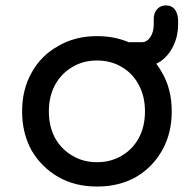

<svg xmlns="http://www.w3.org/2000/svg" viewBox="-20 -684 715 708"><path d="M337.9 3.9Q256.8 3.9 195.3 -31.2Q132.8 -67.4 96.7 -128.9Q61.5 -192.4 61.5 -273.4Q61.5 -355.5 97.7 -418Q132.8 -480.5 195.3 -514.6Q256.8 -550.8 337.9 -550.8Q418 -550.8 480.5 -515.6Q542 -480.5 577.1 -417Q613.3 -355.5 613.3 -273.4Q613.3 -192.4 578.1 -129.9Q543 -67.4 481.4 -31.2Q418.9 3.9 337.9 3.9ZM337.9 -85.9Q389.6 -85.9 429.7 -110.4Q469.7 -133.8 492.2 -175.8Q514.6 -217.8 514.6 -273.4Q514.6 -328.1 492.2 -370.1Q469.7 -413.1 429.7 -436.5Q389.6 -460.9 337.9 -460.9Q286.1 -460.9 246.1 -436.5Q206.1 -413.1 182.6 -370.1Q160.2 -328.1 160.2 -273.4Q160.2 -217.8 182.6 -175.8Q206.1 -133.8 246.1 -110.4Q286.1 -85.9 337.9 -85.9ZM455.1 -438.5Q455.1 -460.9 455.1 -528.3Q466.8 -528.3 502.9 -528.3Q521.5 -528.3 534.2 -546.9Q546.9 -565.4 546.9 -594.7Q546.9 -601.6 546.9 -614.3Q546.9 -636.7 559.6 -650.4Q572.3 -664.1 591.8 -664.1Q614.3 -664.1 626 -647.5Q636.7 -630.9 636.7 -607.4Q636.7 -602.5 636.7 -594.7Q636.7 -550.8 619.1 -514.6Q601.6 -478.5 572.3 -458Q542 -438.5 502.9 -438.5Q487.3 -438.5 455.1 -438.5Z"/></svg>

Font: Abed
Style: Bold
Weight: 700
Designer: Johan Aakerlund
Version: Version 3.105